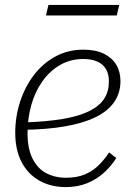

<svg xmlns="http://www.w3.org/2000/svg" viewBox="-20 -749 544 781"><path d="M248 12Q187 12 140.5 -14Q94 -40 68 -89.5Q42 -139 42 -209Q42 -275 62 -336Q82 -397 118.5 -444.5Q155 -492 206 -519.5Q257 -547 319 -547Q369 -547 402.5 -530.5Q436 -514 453 -485.5Q470 -457 470 -419Q470 -371 444.5 -334Q419 -297 369 -272.5Q319 -248 244.5 -235Q170 -222 72 -221L76 -251Q171 -254 237.5 -265.5Q304 -277 345 -298Q386 -319 404.5 -348.5Q423 -378 423 -418Q423 -448 411 -468Q399 -488 376 -498.5Q353 -509 319 -509Q267 -509 225 -485Q183 -461 153 -419Q123 -377 107.5 -322.5Q92 -268 92 -207Q92 -145 112 -104.5Q132 -64 167.5 -45Q203 -26 248 -26Q293 -26 325 -39.5Q357 -53 380.5 -76Q404 -99 424 -129L453 -106Q433 -74 403.5 -47Q374 -20 335 -4Q296 12 248 12ZM177 -729H465L455 -686H167Z"/></svg>

Font: Roboto Serif Thin
Style: Italic
Weight: 250
Italic angle: -10°
Version: Version 1.007